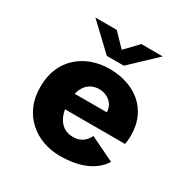

<svg xmlns="http://www.w3.org/2000/svg" viewBox="-163 -848 976 1001"><g transform="rotate(30 325.0 -347.5)"><path d="M326.8 11Q274.6 11 226.6 -6Q178.6 -23.1 141.3 -56.2Q104 -89.4 82.3 -138.3Q60.6 -187.2 60.6 -251Q60.6 -314.8 81.8 -363.5Q102.9 -412.2 140.3 -445.3Q177.6 -478.4 225.9 -495.2Q274.1 -512 328.4 -512Q382.7 -512 431.2 -496.6Q479.7 -481.3 517 -450.5Q554.3 -419.6 575.6 -372.7Q596.9 -325.7 596.9 -262.5Q596.9 -250.4 595.5 -236.8Q594.2 -223.2 591.9 -212.9H193.6V-308.3H426.8Q426.8 -309.4 426.8 -310Q426.8 -310.7 426.8 -311.8Q426.8 -332.8 415.1 -351.4Q403.4 -370 382.1 -381.6Q360.9 -393.3 332.1 -393.3Q310.8 -393.3 291.8 -385.1Q272.7 -376.9 258.4 -359.9Q244.1 -343 236 -316.2Q227.8 -289.4 227.8 -252.3Q227.8 -206.9 241.2 -174.8Q254.7 -142.7 279.1 -125.6Q303.6 -108.6 337.1 -108.6Q365.1 -108.6 383.7 -118.5Q402.3 -128.4 413.1 -142Q423.9 -155.6 428.4 -166.6L575.6 -95.3Q560.4 -70.9 537.5 -51.4Q514.6 -32 483.8 -17.9Q453 -3.9 413.8 3.6Q374.6 11 326.8 11ZM128.6 -706.4H257.4L331.4 -629.2L405.2 -706.4H533.9L382.5 -563.1H280.1Z"/></g></svg>

Font: Trispace Thin
Style: Regular
Weight: 100
Designer: Tyler Finck
Foundry: Etcetera Type Company
Version: Version 1.210